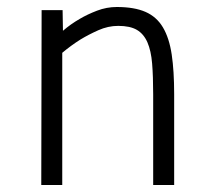

<svg xmlns="http://www.w3.org/2000/svg" viewBox="-20 -529 582 549"><path d="M98 0 99 -500H159L160 -441Q182 -460 208 -475Q230 -488 257.5 -498.5Q285 -509 314 -509Q364 -509 396 -495Q428 -481 446 -450.5Q464 -420 471 -373Q478 -326 478 -260V0H418V-259Q418 -310 415 -347Q412 -384 401.5 -408Q391 -432 371.5 -443.5Q352 -455 318 -455Q289 -455 261 -442.5Q233 -430 210 -416Q183 -399 158 -378V0Z"/></svg>

Font: Panefresco 250wt
Style: Regular
Weight: 300
Version: Version 1.000